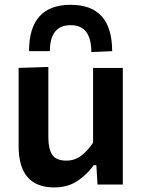

<svg xmlns="http://www.w3.org/2000/svg" viewBox="-20 -788 606 820"><path d="M211.5 12.5Q59.5 12.5 59.5 -164.5V-498L186.5 -502V-201Q186.5 -152 203.2 -127Q220 -102 263.5 -102Q300 -102 328.2 -124.2Q356.5 -146.5 377.5 -178.5V-498H504.5V0H396.5L391.5 -82.5H380Q355.5 -46.5 313.5 -17Q271.5 12.5 211.5 12.5ZM370 -565.5Q370 -680.5 282 -680.5Q193 -680.5 193 -569.5H104Q104 -767.5 282 -767.5Q459 -767.5 459 -569.5Z"/></svg>

Font: Commissioner SemiBold
Style: Regular
Weight: 600
Designer: Kostas Bartsokas
Foundry: Kostas Bartsokas
Version: Version 1.000; ttfautohint (v1.8.3)